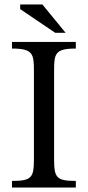

<svg xmlns="http://www.w3.org/2000/svg" viewBox="-20 -846 397 866"><path d="M322 0V-30C233 -30 224 -45 224 -131V-525C224 -603 227 -627 322 -627V-657H34V-627C129 -627 133 -603 133 -525V-131C133 -45 124 -30 34 -30V0ZM276 -698 171 -826H71V-805L229 -698Z"/></svg>

Font: STIX Two Text
Style: Regular
Weight: 400
Designer: Ross Mills, John Hudson & Paul Hanslow, Tiro Typeworks Ltd; with prior portions MicroPress Inc., and Coen Hoffman.
Foundry: Tiro Typeworks Ltd
Version: Version 2.13 b171